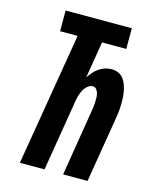

<svg xmlns="http://www.w3.org/2000/svg" viewBox="-111 -812 722 888"><g transform="rotate(15 250.0 -367.5)"><path d="M70 0 176 -636H92V-735H409V-636H293L264 -461Q273 -474 284 -487Q295 -500 308.5 -509Q322 -518 337.5 -523Q353 -528 368 -528Q386 -528 401.5 -521Q417 -514 426.5 -500.5Q436 -487 441.5 -471Q447 -455 449.5 -438Q452 -421 452.5 -403Q453 -385 452 -367.5Q451 -350 448.5 -332Q446 -314 443 -297L394 0H277L328 -313Q330 -324 331.5 -335Q333 -346 333.5 -357.5Q334 -369 334 -380Q334 -391 331.5 -401.5Q329 -412 322.5 -420.5Q316 -429 304 -429Q291 -429 279 -418.5Q267 -408 260.5 -395Q254 -382 250 -368Q246 -354 244 -341L188 0Z"/></g></svg>

Font: Iosevka SS04 Extrabold Oblique
Style: Regular
Weight: 800
Italic angle: -9°
Monospace: yes
Designer: Belleve Invis
Foundry: Belleve Invis
Version: Version 19.0.0; ttfautohint (v1.8.4)